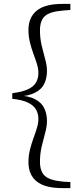

<svg xmlns="http://www.w3.org/2000/svg" viewBox="-20 -793 413 985"><path d="M43 -286V-315Q93 -321 122.5 -334.5Q152 -348 164.5 -369.5Q177 -391 177 -419Q177 -440 169.5 -464.5Q162 -489 151.5 -517Q141 -545 133.5 -576Q126 -607 126 -639Q126 -704 168.5 -738.5Q211 -773 300 -773H341V-742L305 -739Q237 -734 211 -711Q185 -688 185 -637Q185 -596 194 -558.5Q203 -521 212 -488.5Q221 -456 221 -429Q221 -393 207.5 -364Q194 -335 160 -317.5Q126 -300 67 -297V-304Q126 -302 160 -284Q194 -266 207.5 -237Q221 -208 221 -173Q221 -145 212 -112.5Q203 -80 194 -42Q185 -4 185 37Q185 87 211 110Q237 133 305 139L341 141V172H300Q211 172 168.5 138Q126 104 126 39Q126 6 133.5 -24.5Q141 -55 151.5 -83.5Q162 -112 169.5 -137Q177 -162 177 -182Q177 -210 164.5 -231.5Q152 -253 122.5 -267Q93 -281 43 -286Z"/></svg>

Font: Noto Serif TC ExtraLight Light
Style: Regular
Weight: 300
Version: Version 2.003-H1;hotconv 1.1.1;makeotfexe 2.6.0